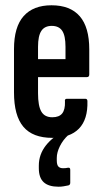

<svg xmlns="http://www.w3.org/2000/svg" viewBox="-20 -516 389 727"><path d="M178 6Q104 6 68.5 -36Q33 -78 33 -166V-330Q33 -414 69.5 -455Q106 -496 175 -496Q246 -496 282 -454.5Q318 -413 318 -329V-234Q318 -224 309 -224H124V-163Q124 -115 136.5 -93.5Q149 -72 178 -72Q204 -72 215.5 -86.5Q227 -101 226 -131Q224 -142 233 -142H303Q311 -142 311 -133Q313 -64 279 -29Q245 6 178 6ZM124 -292H228V-339Q228 -381 215.5 -399.5Q203 -418 176 -418Q149 -418 136.5 -399Q124 -380 124 -339ZM202 191Q164 191 145.5 174Q127 157 127 121V111Q127 69 153.5 35Q180 1 228 -22L238 -10L239 -5Q219 13 207 37Q195 61 195 82V91Q195 108 201 114.5Q207 121 219 121Q224 121 228.5 120.5Q233 120 238 119Q246 118 246 127V176Q246 184 239 186Q230 188 220.5 189.5Q211 191 202 191Z"/></svg>

Font: Sofia Sans Extra Condensed SemiBold
Style: Regular
Weight: 600
Designer: Botio Nikoltchev, Ani Petrova
Foundry: lettersoup
Version: Version 4.101